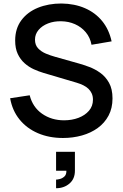

<svg xmlns="http://www.w3.org/2000/svg" viewBox="-20 -754 684 1070"><path d="M292.5 295V247Q299.5 247 313.5 243.5Q327.5 240 339 229.5Q350.5 219 350 197.5H292.5V92H397.5V197.5Q397.5 243 367 269Q336.5 295 292.5 295ZM331 15Q253.5 15 191.2 -11.8Q129 -38.5 88.8 -88.2Q48.5 -138 36.5 -206.5L145.5 -223Q162 -157 214.5 -120.2Q267 -83.5 337 -83.5Q380.5 -83.5 417 -97.2Q453.5 -111 475.8 -136.8Q498 -162.5 498 -198.5Q498 -218 491.2 -233Q484.5 -248 472.8 -259.2Q461 -270.5 444.2 -278.8Q427.5 -287 407.5 -293L223 -347.5Q196 -355.5 168 -368.2Q140 -381 116.8 -401.8Q93.5 -422.5 79 -453.2Q64.5 -484 64.5 -528Q64.5 -594.5 98.8 -640.8Q133 -687 191.5 -710.8Q250 -734.5 322.5 -734.5Q395.5 -733.5 453.2 -708.5Q511 -683.5 549.2 -636.8Q587.5 -590 602 -523.5L490 -504.5Q482.5 -545 458 -574.2Q433.5 -603.5 398 -619.2Q362.5 -635 321 -635.5Q281 -636.5 247.8 -623.5Q214.5 -610.5 194.8 -587Q175 -563.5 175 -533Q175 -503 192.5 -484.5Q210 -466 235.8 -455.2Q261.5 -444.5 287 -437.5L420 -400Q445 -393 476.8 -381.2Q508.5 -369.5 538.2 -348.5Q568 -327.5 587.5 -292.8Q607 -258 607 -205.5Q607 -151 585 -109.8Q563 -68.5 524.8 -40.8Q486.5 -13 436.5 1Q386.5 15 331 15Z"/></svg>

Font: Manrope ExtraLight SemiBold
Style: Regular
Weight: 600
Version: Version 4.504